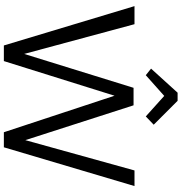

<svg xmlns="http://www.w3.org/2000/svg" viewBox="8 -972 963 1020"><g transform="rotate(90 490.0 -461.5)"><path d="M379 -754 344 -782 472 -923H515L642 -796L598 -754L489 -852ZM221 0 12 -694H108L266 -108L446 -689H539L724 -114L885 -694H968L762 0H682L488 -588L304 0Z"/></g></svg>

Font: Cantarell
Style: Regular
Weight: 400
Designer: Dave Crossland, Nikolaus Waxweiler, Florian Fecher, Jacques Le Bailly, Eben Sorkin, Alexei Vanyashin, Alexios Zavras, Em
Version: Version 0.303